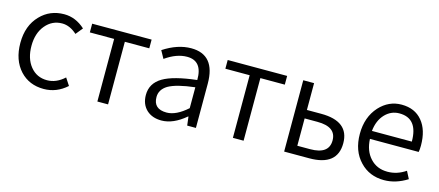

<svg xmlns="http://www.w3.org/2000/svg" viewBox="-45 -972 3208 1404"><g transform="rotate(15 1559.5 -270.5)"><path d="M125 -61Q53 -139 53 -269Q53 -400 130 -479Q202 -554 310 -554Q397 -554 468 -489L425 -436Q371 -485 313 -485Q237 -485 187 -425Q137 -365 137 -269Q137 -173 185 -114Q233 -55 311 -55Q381 -55 442 -111L478 -56Q401 13 304 13Q194 13 125 -61Z M708 -474H524V-540H974V-474H789V0H708Z M1083 -26Q1038 -68 1038 -139Q1038 -227 1119 -275Q1197 -321 1373 -341Q1375 -486 1258 -486Q1179 -486 1094 -426L1062 -484Q1169 -554 1271 -554Q1454 -554 1454 -335V0H1388L1380 -66H1377Q1284 13 1195 13Q1126 13 1083 -26ZM1373 -128V-286Q1234 -270 1173 -235Q1117 -201 1117 -144Q1117 -53 1217 -53Q1289 -53 1373 -128Z M1734 -474H1550V-540H2000V-474H1815V0H1734Z M2122 -540H2204V-337H2312Q2524 -337 2524 -170Q2524 0 2312 0H2122ZM2301 -66Q2443 -66 2443 -170Q2443 -273 2301 -273H2204V-66Z M2698 -62Q2623 -140 2623 -269Q2623 -396 2697 -478Q2767 -554 2864 -554Q2965 -554 3021 -486Q3077 -419 3077 -301Q3077 -271 3073 -252H2704Q2708 -162 2758 -108Q2808 -53 2889 -53Q2962 -53 3026 -97L3055 -41Q2969 13 2880 13Q2769 13 2698 -62ZM3005 -312Q3005 -488 2865 -488Q2803 -488 2758 -442Q2711 -393 2703 -312Z"/></g></svg>

Font: Source Han Sans CN Normal
Style: Regular
Weight: 350
Designer: Ryoko NISHIZUKA 西塚涼子 (kana, bopomofo & ideographs); Paul D. Hunt (Latin, Greek & Cyrillic); Sandoll Communications 산돌커뮤니
Foundry: Adobe
Version: Version 2.004;hotconv 1.0.118;makeotfexe 2.5.65603